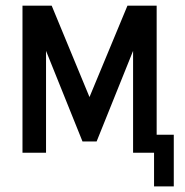

<svg xmlns="http://www.w3.org/2000/svg" viewBox="-20 -544 659 684"><path d="M60.1 -523.9H164.1L298.8 -198.2L434.1 -523.9H538.1V-64H599.1V120.1H528.8V0H454.1V-362.8L324.2 -40H273.9L144 -362.8V0H60.1Z"/></svg>

Font: Miedinger*
Style: Book
Weight: 400
Version: Version 001.000